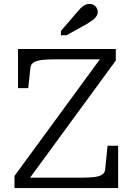

<svg xmlns="http://www.w3.org/2000/svg" viewBox="-20 -960 679 980"><path d="M260 -657Q228 -657 204.5 -655Q181 -653 166 -648Q151 -643 143.5 -634Q136 -625 135 -611L124 -510H72V-710H571V-651L110 -21L98 -53H392Q435 -53 462 -56.5Q489 -60 502.5 -69.5Q516 -79 517 -97L529 -216H583V0H54V-62L505 -678L521 -657ZM371 -895 291 -802V-780H319L424 -838Q440 -848 452.5 -857Q465 -866 472 -877Q479 -888 479 -900Q479 -915 467.5 -927.5Q456 -940 437 -940Q424 -940 412.5 -934Q401 -928 391.5 -918Q382 -908 371 -895Z"/></svg>

Font: Roboto Serif 20pt Light
Style: Regular
Weight: 300
Version: Version 1.008